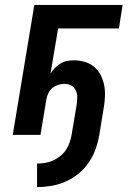

<svg xmlns="http://www.w3.org/2000/svg" viewBox="-20 -550 540 783"><path d="M131 213V117Q147 117 163.5 114.5Q180 112 195.5 105Q211 98 225 87Q239 76 248.5 62Q258 48 263.5 32Q269 16 272 0Q277 -31 282.5 -62.5Q288 -94 293 -125Q295 -140 295 -154.5Q295 -169 289 -181.5Q283 -194 271 -201Q259 -208 244 -208Q231 -208 217.5 -204Q204 -200 193.5 -191Q183 -182 177 -169.5Q171 -157 169 -144L145 0H32L120 -530H480L465 -434H217L186 -250Q194 -263 204.5 -273.5Q215 -284 227.5 -291.5Q240 -299 254 -301.5Q268 -304 281 -304Q304 -304 326 -297.5Q348 -291 364.5 -277Q381 -263 391 -243Q401 -223 405 -201.5Q409 -180 408 -156.5Q407 -133 403 -110L385 0Q380 29 370 57.5Q360 86 342.5 112Q325 138 300.5 158Q276 178 247.5 190.5Q219 203 189.5 208Q160 213 131 213Z"/></svg>

Font: Iosevka Curly Oblique
Style: Bold
Weight: 700
Italic angle: -9°
Monospace: yes
Designer: Belleve Invis
Foundry: Belleve Invis
Version: Version 11.1.0; ttfautohint (v1.8.3)